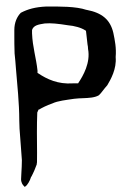

<svg xmlns="http://www.w3.org/2000/svg" viewBox="-20 -468 503 737"><path d="M35 -330C35 -313 35 -288 36 -263C38 -243 40 -224 41 -207C46 -144 54 -74 54 -5L55 26L61 106C62 119 63 133 64 147C64 163 63 180 62 197C62 204 61 212 61 218C60 231 67 243 73 247V248C73 249 73 250 77 248C85 243 95 226 99 212V211H100C109 194 117 175 121 163C121 162 121 159 122 155C123 107 121 53 122 2C122 -10 123 -22 123 -34V-36C124 -39 126 -42 127 -45V-47H129C143 -55 158 -63 181 -71C202 -81 233 -84 266 -89H267C277 -90 287 -91 297 -91C322 -92 343 -93 359 -102C366 -107 380 -128 392 -141C405 -163 428 -203 424 -249C427 -284 421 -313 415 -342C403 -393 371 -419 313 -430H312C271 -444 208 -443 158 -443C115 -441 87 -433 60 -419C45 -404 35 -381 35 -353ZM36 -268ZM62 197ZM94 227H95ZM103 -340V-353C109 -371 127 -374 152 -378H153C175 -380 204 -377 241 -371C265 -369 292 -362 308 -351L310 -350L316 -297C317 -292 318 -287 318 -280C328 -227 299 -177 281 -150L280 -148H259C203 -144 160 -164 126 -187L124 -188V-197C119 -245 105 -287 103 -340ZM158 -448ZM240 -371H241ZM259 -148ZM316 -297Z"/></svg>

Font: Vapor
Style: Lit
Weight: 300
Foundry: Cannot Into Space Fonts
Version: Version 0.179